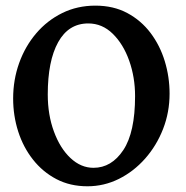

<svg xmlns="http://www.w3.org/2000/svg" viewBox="-20 -650 662 685"><path d="M585 -315.9Q585 -249.5 561.8 -189.9Q538.6 -130.4 497.8 -84.2Q457 -38.1 404.1 -11.7Q351.1 14.6 292 14.6Q230 14.6 181.2 -11Q132.3 -36.6 97.7 -80.6Q63 -124.5 44.9 -180.9Q26.9 -237.3 26.9 -298.8Q26.9 -365.2 48.3 -425Q69.8 -484.9 109.1 -531Q148.4 -577.1 202.1 -603.5Q255.9 -629.9 320.3 -629.9Q384.8 -629.9 434.1 -603.5Q483.4 -577.1 517.1 -532.5Q550.8 -487.8 567.9 -431.6Q585 -375.5 585 -315.9ZM461.9 -307.1Q461.9 -374.5 440.9 -433.6Q419.9 -492.7 382.3 -529.5Q344.7 -566.4 294.9 -566.4Q224.6 -566.4 187.5 -499.5Q150.4 -432.6 150.4 -313Q150.4 -240.2 172.4 -180.7Q194.3 -121.1 231.4 -86.2Q268.6 -51.3 313.5 -51.3Q377.9 -51.3 419.9 -114.5Q461.9 -177.7 461.9 -307.1Z"/></svg>

Font: Gentium Plus
Style: Bold
Weight: 700
Designer: Victor Gaultney, Annie Olsen, Iska Routamaa, Becca Hirsbrunner
Foundry: SIL International
Version: Version 6.101